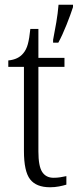

<svg xmlns="http://www.w3.org/2000/svg" viewBox="-20 -780 328 810"><path d="M191 10Q133 10 107 -23.5Q81 -57 81 -143V-498H15V-525Q57 -529 78 -555Q91 -570 97.5 -594Q104 -618 108 -658H142V-536H252V-498H142V-141Q142 -79 158 -54.5Q174 -30 206 -30Q221 -30 233.5 -32Q246 -34 260 -37V-1Q247 3 229 6.5Q211 10 191 10ZM204 -612Q211 -647 217.5 -685.5Q224 -724 227 -760H288V-750Q278 -719 260.5 -675Q243 -631 226 -600H204Z"/></svg>

Font: Noto Serif Tamil Condensed Light
Style: Italic
Weight: 300
Width: 3
Italic angle: -12°
Designer: Indian Type Foundry, Tom Grace, and the Monotype Design Team
Foundry: Monotype Imaging Inc.
Version: Version 2.003; ttfautohint (v1.8.4.7-5d5b)